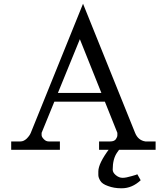

<svg xmlns="http://www.w3.org/2000/svg" viewBox="-20 -803 889 1029"><path d="M559 194Q591 206 629 206H633Q688 206 734 163L716 131Q714 133 685 141Q655 150 637 150Q618 150 601 136Q584 122 584 106Q584 48 608 14L628 -14L573 -15L567 -7Q507 73 507 116Q507 123 507 135Q507 148 517 165Q527 183 559 194ZM759 -45Q720 -51 704 -91L425 -783L145 -91Q139 -76 123 -60Q107 -45 90 -45H40V0H301V-45H241Q226 -45 215 -57Q203 -69 203 -79V-91L408 -593L609 -91V-78Q609 -69 601 -57Q592 -45 571 -45H511V0H814V-45ZM242 -258H590L573 -305H260Z"/></svg>

Font: Sawarabi Mincho
Style: Regular
Weight: 400
Version: Version 1.082; ttfautohint (v1.8.4.7-5d5b)